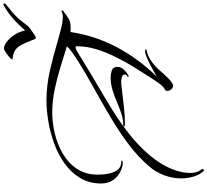

<svg xmlns="http://www.w3.org/2000/svg" viewBox="-65 -925 1218 1128"><g transform="rotate(-90 544.0 -361.0)"><path d="M107 228Q104 228 102 225Q79 199 69.5 163.5Q60 128 60 95Q60 44 78 -4.5Q96 -53 128 -91Q187 -160 263.5 -217Q340 -274 425 -324Q510 -374 595 -421Q680 -468 756 -516Q777 -530 798 -544.5Q819 -559 836 -577Q772 -597 708 -616.5Q644 -636 579 -649.5Q514 -663 446 -663Q386 -663 322 -647.5Q258 -632 203.5 -600Q149 -568 115.5 -517Q82 -466 82 -395Q82 -377 84.5 -353.5Q87 -330 94.5 -308Q102 -286 117 -272Q132 -258 157 -258Q159 -258 161.5 -257.5Q164 -257 164 -254Q164 -251 158.5 -250Q153 -249 151 -249Q130 -249 108 -259Q71 -275 50.5 -305Q30 -335 30 -375Q30 -445 62 -498.5Q94 -552 147 -590Q200 -628 264.5 -651.5Q329 -675 395 -686Q461 -697 518 -697Q605 -697 692.5 -677Q780 -657 863 -632Q895 -623 937 -612Q979 -601 1012 -601Q1026 -601 1033.5 -605Q1041 -609 1044 -609Q1047 -609 1047 -606Q1047 -602 1044.5 -599.5Q1042 -597 1039 -595Q1014 -576 996 -565.5Q978 -555 943 -555Q937 -555 931.5 -555Q926 -555 920 -556Q898 -410 830 -282.5Q762 -155 658 -49Q669 -55 689 -66.5Q709 -78 732.5 -90Q756 -102 776.5 -110Q797 -118 808 -118Q811 -118 814.5 -117Q818 -116 818 -113Q818 -111 815 -110Q812 -109 810 -108Q777 -101 749 -81Q721 -61 698 -36Q692 -29 680 -15.5Q668 -2 654 12.5Q640 27 626.5 37Q613 47 604 47Q592 47 583 36Q574 25 574 14Q574 2 582.5 -1.5Q591 -5 598 -12Q611 -24 628 -49Q645 -74 655 -90Q685 -136 716.5 -187.5Q748 -239 775 -294Q802 -349 819 -405Q836 -461 836 -515V-520Q836 -526 830 -526Q823 -526 809 -518.5Q795 -511 782 -502.5Q769 -494 762 -490Q688 -444 611.5 -399.5Q535 -355 460 -308.5Q385 -262 316.5 -207.5Q248 -153 191 -85Q166 -55 143 -16.5Q120 22 106 64.5Q92 107 92 147Q92 166 96.5 182.5Q101 199 113 215Q115 217 115 220Q115 228 107 228ZM658 -214Q656 -214 656 -216Q656 -221 663 -224Q670 -227 670 -237Q670 -251 654 -254.5Q638 -258 628 -258Q617 -258 606 -257Q595 -256 584 -254Q532 -248 480 -242Q428 -236 375 -236Q373 -236 369 -237Q365 -238 365 -241Q365 -244 369 -245Q373 -246 375 -246Q407 -246 440.5 -257Q474 -268 508.5 -283Q543 -298 579 -309Q615 -320 654 -320Q674 -320 694.5 -313Q715 -306 715 -280Q715 -259 698.5 -242Q682 -225 665 -216Q661 -214 658 -214ZM886 -759Q880 -759 876.5 -768.5Q873 -778 871 -784Q856 -823 843 -846.5Q830 -870 812 -881.5Q794 -893 762 -896Q759 -896 759 -897Q759 -904 772.5 -915.5Q786 -927 802 -937Q818 -947 823 -947Q839 -947 860.5 -931.5Q882 -916 901.5 -888Q921 -860 929 -822Q962 -861 999 -893.5Q1036 -926 1076 -948Q1080 -950 1083 -950Q1088 -950 1088 -945Q1088 -941 1085 -938Q1082 -935 1080 -933Q1060 -917 1040.5 -901Q1021 -885 1002 -865Q997 -860 985.5 -845Q974 -830 963.5 -817Q953 -804 950 -801Q947 -798 933 -788Q919 -778 905 -768.5Q891 -759 886 -759Z"/></g></svg>

Font: My Soul
Style: Regular
Weight: 400
Designer: Robert E. Leuschke
Foundry: Robert E. Leuschke
Version: Version 1.010; ttfautohint (v1.8.4.7-5d5b)